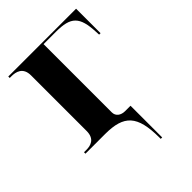

<svg xmlns="http://www.w3.org/2000/svg" viewBox="-218 -635 943 943"><g transform="rotate(-45 254.0 -163.0)"><path d="M330 199V210H340V-10H303C274 -10 252 -25 252 -52V-526H337C442 -526 472 -496 477 -386L478 -366H488V-536H17V-526H29C58 -526 100 -518 100 -461V-75C100 -18 61 -10 34 -10H17V0H153C285 0 329 48 330 199Z"/></g></svg>

Font: Noto Serif Display
Style: Bold
Weight: 700
Designer: Monotype Design Team
Foundry: Monotype Imaging Inc.
Version: Version 2.009